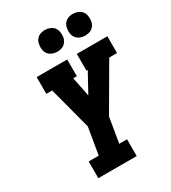

<svg xmlns="http://www.w3.org/2000/svg" viewBox="-227 -1078 1062 1192"><g transform="rotate(-30 303.5 -481.5)"><path d="M118 0V-120H190L222 -311L142 -615H100V-735H319V-615H293L321 -476L397 -615H388V-735H607V-615H551L367 -299L337 -120H393V0ZM491 -807Q472 -807 455 -814Q438 -821 427.5 -834.5Q417 -848 414 -866.5Q411 -885 415 -904Q417 -917 423.5 -929Q430 -941 441 -949Q452 -957 465 -960Q478 -963 491 -963Q509 -963 526 -956Q543 -949 553.5 -935.5Q564 -922 567 -903.5Q570 -885 567 -866Q565 -853 558 -841Q551 -829 540 -821Q529 -813 516 -810Q503 -807 491 -807ZM291 -807Q272 -807 255 -814Q238 -821 227.5 -834.5Q217 -848 214 -866.5Q211 -885 215 -904Q217 -917 223.5 -929Q230 -941 241 -949Q252 -957 265 -960Q278 -963 291 -963Q309 -963 326 -956Q343 -949 353.5 -935.5Q364 -922 367 -903.5Q370 -885 367 -866Q365 -853 358 -841Q351 -829 340 -821Q329 -813 316 -810Q303 -807 291 -807Z"/></g></svg>

Font: Iosevka Etoile Heavy Oblique
Style: Regular
Weight: 900
Italic angle: -9°
Designer: Belleve Invis
Foundry: Belleve Invis
Version: Version 15.5.2; ttfautohint (v1.8.4)